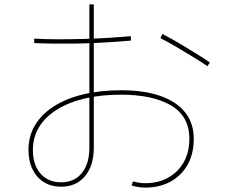

<svg xmlns="http://www.w3.org/2000/svg" viewBox="-20 -821 1040 870"><path d="M638 29Q622 29 606 26.5Q590 24 576 19L583 1Q597 5 611 7Q625 9 638 9Q698 9 743 -16.5Q788 -42 813 -87Q838 -132 838 -192Q838 -295 754.5 -343.5Q671 -392 528 -392Q437 -392 363.5 -374.5Q290 -357 237.5 -324Q185 -291 157 -245Q129 -199 129 -141Q129 -74 163.5 -34.5Q198 5 257 5Q317 5 351 -37Q385 -79 385 -152V-801H405V-152Q405 -70 365 -22.5Q325 25 257 25Q212 25 179 4.5Q146 -16 127.5 -53.5Q109 -91 109 -142Q109 -204 138.5 -253.5Q168 -303 223 -338.5Q278 -374 355.5 -393Q433 -412 529 -412Q634 -412 707.5 -386Q781 -360 819.5 -311Q858 -262 858 -192Q858 -125 830.5 -75.5Q803 -26 753.5 1.5Q704 29 638 29ZM135 -626V-646Q183 -643 240.5 -643Q298 -643 357.5 -644.5Q417 -646 472.5 -649.5Q528 -653 573 -657V-637Q538 -634 495 -631Q452 -628 405 -626Q358 -624 310.5 -623.5Q263 -623 218 -623.5Q173 -624 135 -626ZM920 -521Q889 -542 850 -566Q811 -590 773 -612Q735 -634 707 -648L716 -667Q736 -657 762.5 -642Q789 -627 818.5 -609Q848 -591 877 -573Q906 -555 931 -538Z"/></svg>

Font: Murecho Thin
Style: Regular
Weight: 100
Designer: Neil Summerour
Foundry: Positype
Version: Version 1.010